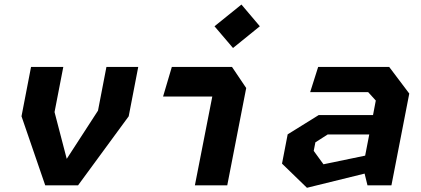

<svg xmlns="http://www.w3.org/2000/svg" viewBox="-20 -836 1900 866"><path d="M184 0H332L560.5 -311.5L603.5 -534H460L422 -337L281 -119.5L226 -330.5L265.5 -534H120L77 -311.5Z M859 0H1005L1090.5 -439L1026.5 -534H755L715.5 -400.5H937.5ZM947.5 -717.5 1031 -619.5 1152 -717.5 1069 -815.5Z M1637.5 0H1745.5L1826 -414L1735.5 -534H1415L1379 -420.5H1640.5L1675 -382.5L1662.5 -317H1417.5L1277.5 -230L1252 -98L1364.5 11L1624.5 -53ZM1395 -155.5 1402.5 -194 1458 -229.5H1645.5L1627 -134L1439 -95Z"/></svg>

Font: Monaspace Krypton
Style: Bold Italic
Weight: 700
Italic angle: -11°
Designer: Riley Cran & the Lettermatic Team
Foundry: Lettermatic
Version: Version 1.101 (Monaspace Krypton)